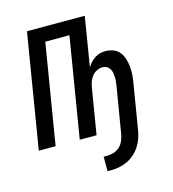

<svg xmlns="http://www.w3.org/2000/svg" viewBox="-136 -847 1072 1191"><g transform="rotate(-15 400.0 -251.0)"><path d="M406 233V140H428Q449 140 470.5 133.5Q492 127 508.5 112Q525 97 534 76.5Q543 56 547 35L597 -265Q599 -280 600.5 -294Q602 -308 601 -322Q600 -336 597.5 -349.5Q595 -363 587.5 -374Q580 -385 568.5 -391.5Q557 -398 543 -398Q524 -398 505.5 -389Q487 -380 474.5 -364Q462 -348 455.5 -329Q449 -310 446 -291L398 0H290L396 -643H241L135 0H27L148 -735H519L467 -417Q476 -433 489 -447Q502 -461 517.5 -471Q533 -481 550.5 -485.5Q568 -490 586 -490Q612 -490 636.5 -480.5Q661 -471 676 -451.5Q691 -432 698.5 -407.5Q706 -383 708.5 -357Q711 -331 709 -304Q707 -277 702 -250L655 35Q651 61 642 87Q633 113 617.5 137Q602 161 580.5 180Q559 199 533.5 211Q508 223 481 228Q454 233 428 233Z"/></g></svg>

Font: Iosevka Aile Semibold
Style: Italic
Weight: 600
Italic angle: -9°
Designer: Belleve Invis
Foundry: Belleve Invis
Version: Version 31.1.0; ttfautohint (v1.8.4)